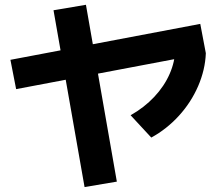

<svg xmlns="http://www.w3.org/2000/svg" viewBox="-20 -751 904 794"><path d="M23.1 -503.6 808.2 -652.2 831.2 -531 46.7 -382.4ZM201.3 -708.6 335.4 -731.2 463.2 0.1 329.7 22.6ZM704.5 -548.1 831.2 -531Q828.6 -462.5 799.4 -394.9Q770.1 -327.3 719.8 -272.2Q669.6 -217.1 605.6 -182.1L520.1 -274.4Q576.5 -306.3 617.9 -350.4Q659.3 -394.5 681.6 -445.5Q704 -496.5 704.5 -548.1Z"/></svg>

Font: Pretendard GOV Variable
Style: Regular
Weight: 400
Designer: Base glyphs from Inter by Rasmus Andersson; Hangul glyphs from Noto Sans CJK(Source Han Sans) by Jang Soo-young and Kang
Foundry: Kil Hyung-jin
Version: Version 1.307;Glyphs 3.2 (3192)